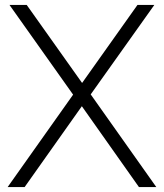

<svg xmlns="http://www.w3.org/2000/svg" viewBox="-20 -760 666 780"><path d="M544.5 0 312.5 -328.5 277 -375.5 18.5 -740H88.5L313.5 -423L348.5 -376.5L615 0ZM11 0 277 -375.5 313.5 -423 538.5 -740H607L348.5 -376.5L312.5 -328.5L80 0Z"/></svg>

Font: Encode Sans SC Light
Style: Regular
Weight: 300
Version: Version 3.002